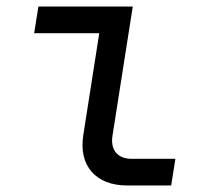

<svg xmlns="http://www.w3.org/2000/svg" viewBox="-20 -570 640 590"><path d="M371 0H506L519 -82H384C341 -82 318 -110 326 -155L388 -550H98L85 -468H285L236 -155C221 -61 274 0 371 0Z"/></svg>

Font: JetBrains Mono
Style: Italic
Weight: 400
Italic angle: -9°
Monospace: yes
Designer: Philipp Nurullin, Konstantin Bulenkov
Foundry: JetBrains
Version: Version 2.305